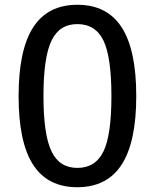

<svg xmlns="http://www.w3.org/2000/svg" viewBox="-20 -762 642 796"><path d="M300.3 14.2Q177.7 14.2 117.4 -78.9Q57.1 -171.9 57.1 -363.3Q57.1 -554.7 117.4 -648.4Q177.7 -742.2 300.8 -742.2Q424.3 -742.2 484.6 -648.4Q544.9 -554.7 544.9 -363.8Q544.9 -173.3 484.4 -79.6Q423.8 14.2 300.3 14.2ZM300.8 -65.9Q376 -65.9 409.2 -134.8Q441.9 -202.1 441.9 -363.8Q441.9 -524.9 409.2 -593.3Q376 -662.1 300.8 -662.1Q226.1 -662.1 193.4 -593.3Q160.2 -523.9 160.2 -363.8Q160.2 -204.1 193.4 -134.8Q226.1 -65.9 300.8 -65.9Z"/></svg>

Font: Hack
Style: Regular
Weight: 400
Monospace: yes
Designer: Christopher Simpkins
Foundry: Christopher Simpkins
Version: Version 2.019; ttfautohint (v1.4.1) -l 4 -r 80 -G 350 -x 0 -